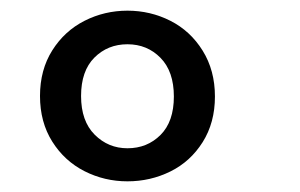

<svg xmlns="http://www.w3.org/2000/svg" viewBox="-20 -721 563 360"><path d="M55 -541Q55 -590 78 -626.5Q101 -663 138.5 -682Q176 -701 219 -701Q262 -701 299.5 -682Q337 -663 360 -626Q383 -589 383 -540Q383 -491 360 -454.5Q337 -418 299.5 -399.5Q262 -381 219 -381Q176 -381 138.5 -400Q101 -419 78 -455.5Q55 -492 55 -541ZM306 -540Q306 -587 281 -612.5Q256 -638 219 -638Q182 -638 157 -613Q132 -588 132 -541Q132 -494 157.5 -468.5Q183 -443 219 -443Q256 -443 281 -468Q306 -493 306 -540Z"/></svg>

Font: FiraGO
Style: Regular
Weight: 400
Designer: bBox Type
Foundry: bBox Type GmbH
Version: Version 1.001;April 20, 2020;FontCreator 12.0.0.2555 64-bit